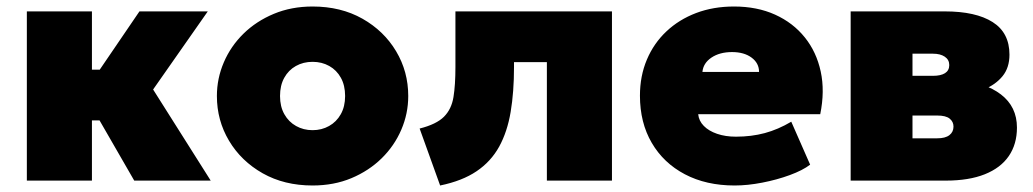

<svg xmlns="http://www.w3.org/2000/svg" viewBox="-20 -555 3175 590"><path d="M392.5 0 237.5 -269 408.5 -520H618.5L450.5 -280L627.5 0ZM62.5 0V-520H262.5V-341H422.5V-185H262.5V0Z M940.5 15Q853.5 15 787.2 -22.5Q721 -60 683.8 -122.5Q646.5 -185 646.5 -260Q646.5 -314 667.8 -363.5Q689 -413 728.2 -451.5Q767.5 -490 821.5 -512.5Q875.5 -535 940.5 -535Q1027.5 -535 1093.8 -497.5Q1160 -460 1197.2 -397.5Q1234.5 -335 1234.5 -260Q1234.5 -206 1213.2 -156.5Q1192 -107 1152.8 -68.5Q1113.5 -30 1059.8 -7.5Q1006 15 940.5 15ZM940.5 -155Q968.5 -155 991.2 -167.8Q1014 -180.5 1027.2 -204Q1040.5 -227.5 1040.5 -260Q1040.5 -292.5 1027.5 -316Q1014.5 -339.5 991.8 -352.2Q969 -365 940.5 -365Q912 -365 889.2 -352.2Q866.5 -339.5 853.5 -316Q840.5 -292.5 840.5 -260Q840.5 -227.5 853.8 -204Q867 -180.5 889.8 -167.8Q912.5 -155 940.5 -155Z M1332.5 15 1269.5 -160Q1321 -173 1344.2 -196.2Q1367.5 -219.5 1373.5 -256.8Q1379.5 -294 1379.5 -349V-520H1860.5V0H1660.5V-364H1559.5V-349Q1559.5 -272.5 1549.2 -211.2Q1539 -150 1513.8 -104.2Q1488.5 -58.5 1444.5 -28.8Q1400.5 1 1332.5 15Z M2237.5 15Q2150 15 2084.5 -19.5Q2019 -54 1982.8 -116Q1946.5 -178 1946.5 -261Q1946.5 -321.5 1967.8 -371.8Q1989 -422 2027.8 -458.5Q2066.5 -495 2119.2 -515Q2172 -535 2235.5 -535Q2306.5 -535 2361.8 -510Q2417 -485 2453 -440.2Q2489 -395.5 2502 -335.2Q2515 -275 2500.5 -204H2125.5Q2127.5 -183.5 2142.8 -168Q2158 -152.5 2183.5 -143.8Q2209 -135 2241.5 -135Q2289 -135 2330 -146Q2371 -157 2411.5 -181L2469.5 -49Q2446.5 -31.5 2407 -17Q2367.5 -2.5 2322.5 6.2Q2277.5 15 2237.5 15ZM2138.5 -334H2312.5Q2312.5 -361 2289.5 -378Q2266.5 -395 2229.5 -395Q2191.5 -395 2166.2 -378Q2141 -361 2138.5 -334Z M2594 0V-520H2883Q2978.5 -520 3030.2 -487.2Q3082 -454.5 3082 -387Q3082 -347 3060.8 -321Q3039.5 -295 3004.8 -280.8Q2970 -266.5 2929 -262L2926 -307Q3006.5 -302.5 3055.8 -264.8Q3105 -227 3105 -163Q3105 -112 3080 -75.5Q3055 -39 3006.2 -19.5Q2957.5 0 2886 0ZM2784 -130H2860Q2885 -130 2897.5 -139.8Q2910 -149.5 2910 -166Q2910 -181 2898.2 -190.5Q2886.5 -200 2860 -200H2768V-322H2847Q2871 -322 2884 -330.2Q2897 -338.5 2897 -355Q2897 -371.5 2883.2 -380.8Q2869.5 -390 2847 -390H2784Z"/></svg>

Font: Geologica Cursive Black
Style: Regular
Weight: 900
Designer: Sindre Bremnes, Frode Helland
Foundry: Monokrom Skriftforlag AS
Version: Version 1.010;gftools[0.9.28]